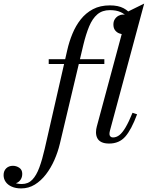

<svg xmlns="http://www.w3.org/2000/svg" viewBox="-205 -790 824 1070"><path d="M-87 260Q-117.5 260 -139.5 250.2Q-161.5 240.5 -173.2 223.8Q-185 207 -185 186Q-185 162.5 -170.5 148.2Q-156 134 -133 134Q-114 134 -97.5 145Q-81 156 -81 178.5Q-81 196 -88.5 208.5Q-96 221 -107.8 227.5Q-119.5 234 -132.5 234Q-143.5 234 -155.5 229.2Q-167.5 224.5 -175.8 214Q-184 203.5 -184 186H-158Q-158 199 -149.2 210.2Q-140.5 221.5 -123.8 228.5Q-107 235.5 -83.5 235.5Q-48 235.5 -25 211.5Q-2 187.5 14.2 143.5Q30.5 99.5 44 40L170 -511.5Q180.5 -558 198.8 -602.2Q217 -646.5 245 -682Q273 -717.5 313 -738.8Q353 -760 407.5 -760Q454.5 -760 484 -744Q513.5 -728 527.2 -705Q541 -682 541 -661Q541 -640.5 533.2 -626.8Q525.5 -613 512.8 -606Q500 -599 484.5 -599Q472 -599 458.8 -604.2Q445.5 -609.5 436.2 -621.5Q427 -633.5 427 -653.5Q427 -671 435.2 -683.5Q443.5 -696 456 -702.5Q468.5 -709 481.5 -709Q491.5 -709 505.2 -704.2Q519 -699.5 529.5 -689Q540 -678.5 540 -661H514Q514 -679.5 502 -696Q490 -712.5 466.2 -723Q442.5 -733.5 407.5 -733.5Q365 -733.5 337.5 -710Q310 -686.5 292 -643.2Q274 -600 259.5 -540L128.5 11.5Q117.5 57.5 98 101.8Q78.5 146 51 181.8Q23.5 217.5 -11 238.8Q-45.5 260 -87 260ZM66.5 -433.5V-460H376.5V-433.5ZM403.5 10Q377.5 10 361.2 2.2Q345 -5.5 337.5 -19.8Q330 -34 330 -53Q330 -60.5 331.2 -69.5Q332.5 -78.5 334.5 -85L507 -725L598.5 -770L407.5 -61Q405 -51 405 -43Q405 -35 410.2 -29.5Q415.5 -24 424.5 -24Q443.5 -24 460.5 -37.2Q477.5 -50.5 495.2 -80.8Q513 -111 533.5 -161.5L559 -153Q527 -67 493 -28.5Q459 10 403.5 10Z"/></svg>

Font: Bodoni Moda 9pt
Style: Italic
Weight: 400
Italic angle: -13°
Designer: Owen Earl
Foundry: indestructible type
Version: Version 2.005